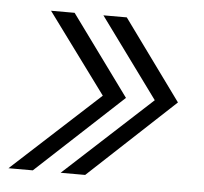

<svg xmlns="http://www.w3.org/2000/svg" viewBox="-56 -494 526 495"><g transform="rotate(5 207.0 -247.0)"><path d="M118 -40H181.5L403.5 -247L253 -454H192.5L343.5 -247.5ZM-17 -40H46L269 -247L118 -454H57L209 -247.5Z"/></g></svg>

Font: Anybody SemiCondensed Light
Style: Italic
Weight: 300
Width: 4
Italic angle: -10°
Version: Version 1.113;gftools[0.9.25]